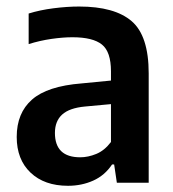

<svg xmlns="http://www.w3.org/2000/svg" viewBox="-20 -574 544 603"><path d="M193.5 9.5Q119.5 9.5 76 -31.8Q32.5 -73 32.5 -144Q32.5 -219 80.5 -261.2Q128.5 -303.5 236 -312L328.5 -321V-350Q328.5 -411.5 300 -434.2Q271.5 -457 207.5 -457Q178 -457 141.5 -451.8Q105 -446.5 70 -435.5V-531.5Q105 -542.5 148 -548Q191 -553.5 228.5 -553.5Q340 -553.5 393.5 -507.5Q447 -461.5 447 -343.5V0H347L338.5 -57.5H332Q309 -23 272.8 -6.8Q236.5 9.5 193.5 9.5ZM152.5 -156.5Q152.5 -80 232 -80Q256.5 -80 282.2 -90.5Q308 -101 328.5 -128V-247L247.5 -239.5Q198 -235 175.2 -214.2Q152.5 -193.5 152.5 -156.5Z"/></svg>

Font: Encode Sans Semi Condensed SemiBold
Style: Regular
Weight: 600
Width: 4
Designer: Multiple Designers
Foundry: Impallari Type
Version: Version 3.000; ttfautohint (v1.8.3) -l 8 -r 50 -G 200 -x 14 